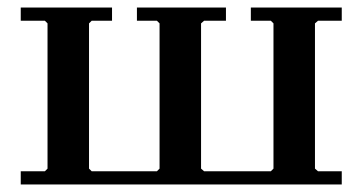

<svg xmlns="http://www.w3.org/2000/svg" viewBox="-20 -489 962 509"><path d="M823 -434 815 -427V-42L823 -35H886V0H35V-35H99L106 -42V-427L99 -434H35V-469H277V-434H223L216 -427V-42L223 -35H396L403 -42V-427L396 -434H343V-469H579V-434H521L513 -427V-42L521 -35H698L705 -42V-427L698 -434H645V-469H886V-434Z"/></svg>

Font: Brygada 1918 SemiBold
Style: Regular
Weight: 600
Designer: Mateusz Machalski | Borys Kosmynka | Przemek Hoffer
Foundry: NIEPODLEGLA 2018
Version: Version 3.006